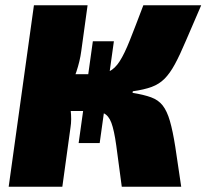

<svg xmlns="http://www.w3.org/2000/svg" viewBox="-20 -710 785 730"><path d="M443 0Q430 -99 422 -157Q414 -215 403.5 -243Q393 -271 374 -279.5Q355 -288 322 -288L339 -428Q373 -428 395 -438.5Q417 -449 435 -477Q453 -505 473.5 -556.5Q494 -608 525 -690H745Q710 -610 687 -555.5Q664 -501 645 -466Q626 -431 605.5 -410.5Q585 -390 556.5 -379.5Q528 -369 485 -363L484 -357Q527 -350 554.5 -340Q582 -330 598.5 -309Q615 -288 626 -250Q637 -212 646.5 -151.5Q656 -91 669 0ZM13 0 109 -690H313L289 -516Q284 -478 270.5 -437.5Q257 -397 236 -362Q244 -330 248.5 -292.5Q253 -255 248 -225L217 0ZM195 -288 215 -428H351L331 -288ZM279 -166 333 -553H413L359 -166Z"/></svg>

Font: Exo 2 Black
Style: Italic
Weight: 900
Italic angle: -8°
Designer: Natanael Gama
Foundry: Natanael Gama
Version: Version 2.010